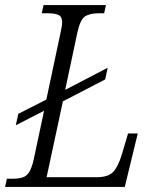

<svg xmlns="http://www.w3.org/2000/svg" viewBox="-38 -734 619 754"><path d="M-18 0 -11 -32H7Q32 -32 48.5 -36.5Q65 -41 75.5 -56.5Q86 -72 94 -106L135 -299L24 -242L34 -287L144 -343L199 -602Q202 -616 204 -627.5Q206 -639 206 -646Q206 -669 191.5 -675.5Q177 -682 147 -682H126L133 -714H378L371 -682H351Q315 -682 296 -669.5Q277 -657 266 -607L218 -381L385 -468L375 -422L209 -336L145 -38H341Q387 -38 406.5 -59Q426 -80 440 -126L465 -210H503L452 0Z"/></svg>

Font: Noto Serif SemiCondensed Light
Style: Italic
Weight: 300
Width: 4
Italic angle: -12°
Designer: Monotype Design Team
Foundry: Monotype Imaging Inc.
Version: Version 2.013; ttfautohint (v1.8.4.7-5d5b)